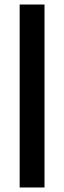

<svg xmlns="http://www.w3.org/2000/svg" viewBox="-20 -750 284 850"><path d="M67 -730V80H177V-730Z"/></svg>

Font: Zilla Slab Bold
Style: Regular
Weight: 700
Designer: Typotheque.com
Foundry: Typotheque type foundry
Version: Version 1.3; 2018